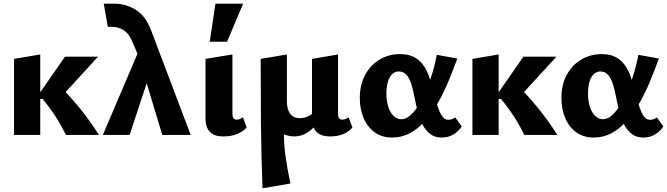

<svg xmlns="http://www.w3.org/2000/svg" viewBox="-20 -731 3615 1040"><path d="M337 0Q312 -52 280.5 -100.5Q249 -149 211 -195H191V-221L332 -424H511L293 -186V-275Q356 -214 412 -145Q468 -76 516 0ZM56 0V-412L198 -436V0Z M859 0 751 -359Q740 -397 730 -424.5Q720 -452 711 -472.5Q702 -493 695 -509Q678 -550 649 -568Q620 -586 585 -586Q578 -586 574 -586Q570 -586 564 -586L542 -711Q556 -711 571 -711Q586 -711 601 -711Q661 -711 714.5 -678.5Q768 -646 798 -568L1013 0ZM537 0 743 -483 795 -342 682 0Z M1189 8Q1139 8 1116 -17.5Q1093 -43 1093 -90V-412L1239 -436V-114Q1239 -99 1244.5 -91Q1250 -83 1262 -83Q1271 -83 1279.5 -86.5Q1288 -90 1296 -95L1316 -41Q1299 -20 1266.5 -6Q1234 8 1189 8ZM1116 -505 1147 -711H1297L1210 -505Z M1402 289Q1395 114 1393.5 -61.5Q1392 -237 1392 -412L1534 -436V-182Q1534 -141 1551 -116Q1568 -91 1604 -91Q1621 -91 1638.5 -97Q1656 -103 1672 -114.5Q1688 -126 1699 -142L1730 -101Q1707 -69 1682.5 -44Q1658 -19 1631.5 -5.5Q1605 8 1574 8Q1553 8 1531.5 1.5Q1510 -5 1492 -19L1519 -48Q1515 30 1525.5 107.5Q1536 185 1553 263ZM1768 8Q1733 8 1711.5 -4Q1690 -16 1680 -37.5Q1670 -59 1670 -90V-412L1811 -436V-114Q1811 -99 1816.5 -91Q1822 -83 1834 -83Q1843 -83 1851.5 -86.5Q1860 -90 1868 -95L1889 -41Q1873 -20 1842 -6Q1811 8 1768 8Z M2104 14Q2049 14 2009.5 -14.5Q1970 -43 1949.5 -91.5Q1929 -140 1929 -200Q1929 -273 1958.5 -326.5Q1988 -380 2037.5 -409Q2087 -438 2146 -438Q2192 -438 2222.5 -422Q2253 -406 2272.5 -378.5Q2292 -351 2304 -316.5Q2316 -282 2325 -246Q2337 -198 2348.5 -161Q2360 -124 2374 -103Q2388 -82 2409 -82Q2417 -82 2427 -85Q2437 -88 2446 -95L2481 -46Q2467 -23 2439 -4.5Q2411 14 2372 14Q2334 14 2308 -7Q2282 -28 2266.5 -61Q2251 -94 2241.5 -132Q2232 -170 2225 -205Q2218 -244 2208 -275.5Q2198 -307 2182 -325.5Q2166 -344 2139 -344Q2120 -344 2104.5 -329.5Q2089 -315 2081 -288Q2073 -261 2073 -223Q2073 -186 2082.5 -154.5Q2092 -123 2111 -104Q2130 -85 2154 -85Q2179 -85 2203.5 -107Q2228 -129 2250 -166Q2272 -203 2291 -248.5Q2310 -294 2324 -342Q2338 -390 2346 -434L2457 -414Q2435 -353 2409.5 -291.5Q2384 -230 2353 -175.5Q2322 -121 2284.5 -78Q2247 -35 2202 -10.5Q2157 14 2104 14Z M2820 0Q2795 -52 2763.5 -100.5Q2732 -149 2694 -195H2674V-221L2815 -424H2994L2776 -186V-275Q2839 -214 2895 -145Q2951 -76 2999 0ZM2539 0V-412L2681 -436V0Z M3196 14Q3141 14 3101.5 -14.5Q3062 -43 3041.5 -91.5Q3021 -140 3021 -200Q3021 -273 3050.5 -326.5Q3080 -380 3129.5 -409Q3179 -438 3238 -438Q3284 -438 3314.5 -422Q3345 -406 3364.5 -378.5Q3384 -351 3396 -316.5Q3408 -282 3417 -246Q3429 -198 3440.5 -161Q3452 -124 3466 -103Q3480 -82 3501 -82Q3509 -82 3519 -85Q3529 -88 3538 -95L3573 -46Q3559 -23 3531 -4.5Q3503 14 3464 14Q3426 14 3400 -7Q3374 -28 3358.5 -61Q3343 -94 3333.5 -132Q3324 -170 3317 -205Q3310 -244 3300 -275.5Q3290 -307 3274 -325.5Q3258 -344 3231 -344Q3212 -344 3196.5 -329.5Q3181 -315 3173 -288Q3165 -261 3165 -223Q3165 -186 3174.5 -154.5Q3184 -123 3203 -104Q3222 -85 3246 -85Q3271 -85 3295.5 -107Q3320 -129 3342 -166Q3364 -203 3383 -248.5Q3402 -294 3416 -342Q3430 -390 3438 -434L3549 -414Q3527 -353 3501.5 -291.5Q3476 -230 3445 -175.5Q3414 -121 3376.5 -78Q3339 -35 3294 -10.5Q3249 14 3196 14Z"/></svg>

Font: Ysabeau Office ExtraBold
Style: Regular
Weight: 800
Designer: Christian Thalmann (Catharsis Fonts)
Version: Version 2.001;gftools[0.9.30]; featfreeze: tnum,lnum,ss02